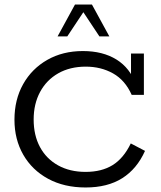

<svg xmlns="http://www.w3.org/2000/svg" viewBox="-20 -820 711 850"><path d="M359 10Q264 10 193 -28.5Q122 -67 83 -135Q44 -203 44 -290Q44 -379 82.5 -447.5Q121 -516 189.5 -555Q258 -594 347 -594Q435 -594 495.5 -556.5Q556 -519 582 -446L560 -458V-583H617V-400H563Q534 -465 480.5 -495Q427 -525 360 -525Q290 -525 238 -495.5Q186 -466 157.5 -413Q129 -360 129 -291Q129 -221 157 -169Q185 -117 237 -88Q289 -59 359 -59Q430 -59 478.5 -89Q527 -119 559 -185L622 -152Q586 -72 521 -31Q456 10 359 10ZM235 -659 312 -800H387L464 -659H420L349 -766L278 -659Z"/></svg>

Font: Rokkitt SemiBold
Style: Regular
Weight: 400
Version: Version 3.103